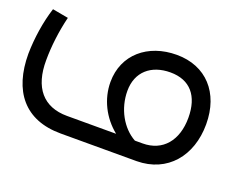

<svg xmlns="http://www.w3.org/2000/svg" viewBox="-77 -598 973 750"><g transform="rotate(20 409.5 -223.0)"><path d="M747 -228C747 -359 669 -444 547 -444C427 -444 339 -370 339 -256C339 -185 373 -118 429 -73H225C126 -73 73 -136 74 -250C74 -307 82 -373 97 -434L31 -446C12 -387 1 -316 0 -250C0 -95 75 0 225 0H541C668 -1 747 -96 747 -228ZM539 -73H507C451 -104 413 -172 413 -246C413 -325 467 -371 547 -371C629 -371 673 -319 673 -228C673 -134 623 -73 539 -73Z"/></g></svg>

Font: Juman Normal
Style: Regular
Weight: 300
Designer: Bandar Raffah (Arabic) Julieta Ulanovsky (Latin)
Foundry: Caramella
Version: Version 5.022;PS 005.022;hotconv 1.0.88;makeotf.lib2.5.64775